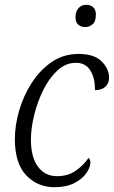

<svg xmlns="http://www.w3.org/2000/svg" viewBox="-20 -771 475 801"><path d="M207 10Q137 10 89.5 -39.5Q42 -89 42 -191Q42 -248 60 -310Q78 -372 112.5 -425.5Q147 -479 196 -512.5Q245 -546 308 -546Q373 -546 404 -515Q435 -484 435 -447Q435 -424 420 -409.5Q405 -395 376 -395Q377 -445 357 -477Q337 -509 297 -509Q254 -509 219.5 -477Q185 -445 160.5 -395.5Q136 -346 122.5 -290.5Q109 -235 109 -189Q109 -115 138.5 -75.5Q168 -36 218 -36Q264 -36 297 -59.5Q330 -83 349 -112Q357 -107 357 -93Q357 -73 340.5 -49Q324 -25 290.5 -7.5Q257 10 207 10ZM336 -658Q318 -658 306.5 -668Q295 -678 295 -699Q295 -723 307.5 -737Q320 -751 340 -751Q357 -751 368.5 -741Q380 -731 380 -710Q380 -681 366 -669.5Q352 -658 336 -658Z"/></svg>

Font: Noto Serif SemiCondensed Light
Style: Italic
Weight: 300
Width: 4
Italic angle: -12°
Designer: Monotype Design Team
Foundry: Monotype Imaging Inc.
Version: Version 2.013; ttfautohint (v1.8.4.7-5d5b)